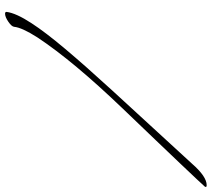

<svg xmlns="http://www.w3.org/2000/svg" viewBox="-59 -640 837 759"><g transform="rotate(90 359.5 -260.5)"><path d="M34 138Q27 138 27 132Q32 94 72 33Q107 -21 173.5 -100Q240 -179 337 -285L628 -602Q678 -659 712 -659Q722 -659 718 -652Q711 -644 688 -619.5Q665 -595 627 -555Q589 -515 535 -458.5Q481 -402 411 -329Q316 -230 245.5 -145.5Q175 -61 128 10Q89 71 86 102Q85 112 66 125Q47 138 34 138Z"/></g></svg>

Font: Whisper
Style: Regular
Weight: 400
Designer: Robert E. Leuschke
Foundry: Robert E. Leuschke
Version: Version 1.010; ttfautohint (v1.8.4.7-5d5b)